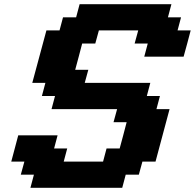

<svg xmlns="http://www.w3.org/2000/svg" viewBox="-20 -895 929 915"><path d="M125 0H562.5L579.1 -62.5H641.6L658.7 -125H721.2Q732.4 -166.5 754.6 -249.8Q776.9 -333 788.1 -375H725.6L742.2 -437.5H679.7L696.3 -500H383.8L400.9 -562.5H338.4Q344.2 -583.5 355.2 -625Q366.2 -666.5 371.6 -687.5H434.1L451.2 -750H638.7L621.6 -687.5H684.1L667.5 -625H855Q860.8 -645.5 872.1 -687.3Q883.3 -729 888.7 -750H826.2L842.8 -812.5H780.3L796.9 -875H359.4L342.8 -812.5H280.3L263.7 -750H201.2Q189.9 -708.5 167.5 -625Q145 -541.5 133.8 -500H196.3L179.7 -437.5H242.2L225.6 -375H538.1L521 -312.5H583.5Q578.1 -291.5 567.1 -249.8Q556.2 -208 550.3 -187.5H487.8L471.2 -125H283.7L300.3 -187.5H237.8L254.4 -250H66.9Q61.5 -229 50.3 -187.3Q39.1 -145.5 33.7 -125H96.2L79.1 -62.5H141.6Z"/></svg>

Font: Faithful 32x
Style: SemiboldOblique
Weight: 400
Foundry: Faithful Resource Pack
Version: Version 1.0; January 27, 2023